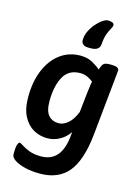

<svg xmlns="http://www.w3.org/2000/svg" viewBox="-143 -853 832 1144"><g transform="rotate(15 273.0 -281.5)"><path d="M305 -588Q283 -588 272 -597.5Q261 -607 261 -623Q261 -651 274 -678Q287 -705 306 -727Q325 -749 344.5 -762Q364 -775 378 -775Q389 -775 402 -771Q415 -767 415 -756Q415 -746 406.5 -732Q398 -718 388.5 -693.5Q379 -669 376 -628Q373 -588 320 -588ZM220 212Q168 212 127.5 202Q87 192 63 176Q39 160 39 141Q39 95 45 80Q51 65 57 65Q63 65 80 76.5Q97 88 126.5 99.5Q156 111 200 111Q263 111 298.5 68.5Q334 26 341 -63L343 -77Q318 -42 283 -22.5Q248 -3 207 -3Q162 -3 123 -24.5Q84 -46 59.5 -92Q35 -138 35 -212Q35 -306 65 -378Q95 -450 149 -490Q203 -530 274 -530Q318 -530 350 -511.5Q382 -493 398 -478Q406 -502 415 -513.5Q424 -525 456 -525H466Q512 -525 512 -501L471 -95Q454 67 393.5 139.5Q333 212 220 212ZM251 -107Q278 -107 306.5 -130.5Q335 -154 355 -204L368 -323Q371 -344 373 -362.5Q375 -381 379 -398Q365 -409 345 -419Q325 -429 299 -429Q227 -429 195.5 -370.5Q164 -312 164 -220Q164 -160 187 -133.5Q210 -107 251 -107Z"/></g></svg>

Font: Asap SemiBold
Style: Italic
Weight: 600
Italic angle: -6°
Designer: Pablo Cosgaya
Foundry: Omnibus-Type
Version: Version 3.001; ttfautohint (v1.8.3)